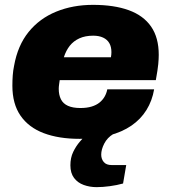

<svg xmlns="http://www.w3.org/2000/svg" viewBox="-20 -560 707 791"><path d="M308 12Q222 12 160 -11.5Q98 -35 64.5 -83.5Q31 -132 31 -207Q31 -229 32.5 -249.5Q34 -270 38 -289Q53 -373 98 -428.5Q143 -484 211.5 -512Q280 -540 363 -540Q450 -540 510.5 -518Q571 -496 602.5 -450.5Q634 -405 634 -334Q634 -318 632 -296Q630 -274 622 -230H226Q225 -223 223.5 -212.5Q222 -202 222 -194Q222 -169 231 -151Q240 -133 260 -124Q280 -115 311 -115Q338 -115 357.5 -121Q377 -127 390 -137.5Q403 -148 411 -162Q419 -176 422 -192H615Q607 -145 583.5 -107Q560 -69 521.5 -42.5Q483 -16 429.5 -2Q376 12 308 12ZM243 -324H437Q438 -329 438.5 -335Q439 -341 439 -345Q439 -367 430.5 -382Q422 -397 405 -405Q388 -413 364 -413Q331 -413 307 -402Q283 -391 267.5 -371.5Q252 -352 243 -324ZM378 211Q350 211 325 202Q300 193 285 173Q270 153 270 121Q270 90 281.5 66Q293 42 309.5 23Q326 4 342 -12H448L447 -8Q422 7 409.5 31.5Q397 56 397 77Q397 95 407.5 107.5Q418 120 440 120H500L487 196Q462 203 432.5 207Q403 211 378 211Z"/></svg>

Font: Archivo SemiBold Black
Style: Italic
Weight: 900
Italic angle: -10°
Version: Version 2.001